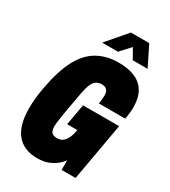

<svg xmlns="http://www.w3.org/2000/svg" viewBox="-215 -989 979 1106"><g transform="rotate(30 274.5 -436.5)"><path d="M214 12Q125 12 78 -44.5Q31 -101 31 -216Q31 -247 34.5 -282Q38 -317 45 -355Q68 -481 108 -556.5Q148 -632 208.5 -666Q269 -700 348 -700Q398 -700 436 -688.5Q474 -677 499 -654.5Q524 -632 536.5 -598Q549 -564 549 -519Q549 -501 547 -481Q545 -461 541 -439H365Q368 -453 369.5 -466.5Q371 -480 371 -491Q371 -503 369 -512.5Q367 -522 361.5 -529Q356 -536 347.5 -539.5Q339 -543 326 -543Q307 -543 293 -535Q279 -527 270 -511.5Q261 -496 255 -472Q249 -448 243 -415Q231 -350 224.5 -310.5Q218 -271 214.5 -249Q211 -227 210 -216Q209 -205 209 -198Q209 -180 213.5 -168Q218 -156 229 -150.5Q240 -145 257 -145Q281 -145 296.5 -158.5Q312 -172 321 -193.5Q330 -215 334 -239L335 -244H267L292 -384H532L464 0H371V-64Q356 -43 334 -26Q312 -9 283 1.5Q254 12 214 12ZM207 -752 321 -885H443L509 -752H410L359 -843H395L312 -752Z"/></g></svg>

Font: Archivo ExtraCondensed Black
Style: Italic
Weight: 900
Width: 2
Italic angle: -10°
Designer: Hector Gatti
Foundry: Omnibus-Type
Version: Version 2.001